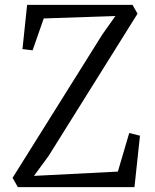

<svg xmlns="http://www.w3.org/2000/svg" viewBox="-20 -766 635 786"><path d="M53 0 31.5 -38 399 -625 452.5 -700.5 159 -690.5 113.5 -560 72 -565 91 -746H522.5L543 -710L178.5 -127L119 -46L462.5 -63.5L509 -221.5L553 -210.5L530.5 0Z"/></svg>

Font: Merriweather 24pt SemiCondensed Light
Style: Regular
Weight: 300
Width: 4
Designer: Eben Sorkin
Foundry: Eben Sorkin
Version: Version 2.100